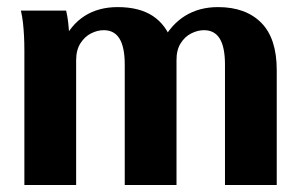

<svg xmlns="http://www.w3.org/2000/svg" viewBox="-20 -529 856 549"><path d="M49.7 0V-383.1Q49.7 -406.1 48.7 -425.7Q47.7 -445.4 45.7 -463.7Q43.7 -482 39.7 -498.7H169.1Q173.1 -482 175.1 -463.7Q177.1 -445.4 178.1 -425.7Q179.1 -406.1 179.1 -383.1L159 -407.9Q182.7 -458.5 222.3 -483.6Q261.8 -508.7 316.6 -508.7Q377.9 -508.7 416.4 -483.7Q454.8 -458.6 472.2 -408.6L442.8 -408.4Q468.3 -458.2 508.8 -483.4Q549.4 -508.7 603.3 -508.7Q682.5 -508.7 726.9 -464Q771.3 -419.4 771.3 -328.7V0H623.3V-344.1Q623.3 -393.9 608.5 -418.3Q593.6 -442.7 563.2 -442.7Q545.2 -442.7 526.9 -433.5Q508.5 -424.3 496.5 -405.1Q484.4 -385.8 484.7 -356.6V0H336.7V-344.1Q336.7 -393.9 321.8 -418.3Q307 -442.7 276.6 -442.7Q258.5 -442.7 240.3 -433.5Q222.2 -424.3 209.9 -405.1Q197.7 -385.8 197.7 -356.6V0Z"/></svg>

Font: Sutasoma
Style: Regular
Weight: 400
Designer: Izhar Fathurrohim, Akbar Rohmanto, Arusyal Khofiqoini
Foundry: Kiwari Kolektiv
Version: Version 1.102